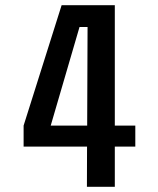

<svg xmlns="http://www.w3.org/2000/svg" viewBox="-20 -720 610 740"><path d="M501.5 -236V-155H422.5V0H315L315.5 -155H71V-236L217.5 -700H422.5V-236ZM317.5 -616H286.5L175.5 -236H316Z"/></svg>

Font: League Mono Narrow Medium
Style: Regular
Weight: 500
Width: 3
Designer: Tyler Finck
Foundry: The League of Moveable Type / Tyler Finck
Version: Version 2.210